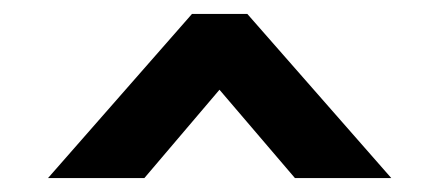

<svg xmlns="http://www.w3.org/2000/svg" viewBox="-20 -861 632 276"><path d="M187.5 -605 295.5 -732 404 -605H542.5L335.5 -841H256L49 -605Z"/></svg>

Font: Spartan
Style: Bold
Weight: 700
Designer: Matt Bailey, Mirko Velimirovic
Foundry: Matt Bailey
Version: Version 1.003